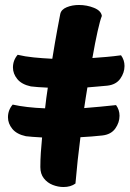

<svg xmlns="http://www.w3.org/2000/svg" viewBox="-20 -744 521 771"><path d="M235 7Q213 7 191.5 -1.5Q170 -10 156 -28Q142 -46 142 -73Q142 -102 144 -131.5Q146 -161 149 -192Q127 -193 110.5 -194.5Q94 -196 84 -197Q47 -205 29.5 -226.5Q12 -248 12 -273Q12 -302 31 -324Q84 -312 161 -309Q163 -330 166 -350.5Q169 -371 172 -392Q127 -394 104 -397Q67 -405 49.5 -426.5Q32 -448 32 -473Q32 -502 51 -524Q80 -517 115 -513.5Q150 -510 190 -508Q201 -576 210 -624.5Q219 -673 222 -688Q226 -706 248 -715Q270 -724 297 -724Q329 -724 357.5 -712.5Q386 -701 389 -680Q382 -663 372 -618.5Q362 -574 351 -511Q380 -513 408.5 -515.5Q437 -518 466 -522Q480 -503 480 -479Q480 -452 463 -428Q446 -404 411 -400Q392 -398 372 -396.5Q352 -395 331 -393Q328 -374 324.5 -353Q321 -332 318 -310Q382 -315 446 -322Q460 -303 460 -279Q460 -252 443 -228Q426 -204 391 -200Q371 -198 348.5 -196Q326 -194 303 -193Q297 -147 292 -100.5Q287 -54 283 -7Q264 7 235 7Z"/></svg>

Font: Agbalumo
Style: Regular
Weight: 400
Designer: Raphael Alegbeleye
Foundry: Sorkin Type Co.
Version: Version 1.000; ttfautohint (v1.8.4)